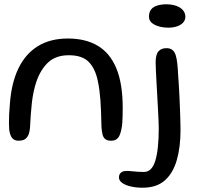

<svg xmlns="http://www.w3.org/2000/svg" viewBox="-20 -645 942 895"><path d="M66 11Q47.5 11 37.2 -1Q27 -13 23 -39.5Q22 -53 21.8 -70.5Q21.5 -88 22.5 -110.2Q23.5 -132.5 26 -160Q33 -258 65.8 -326Q98.5 -394 156.5 -429.8Q214.5 -465.5 296.5 -465.5Q378.5 -465.5 435.5 -431.8Q492.5 -398 522.2 -326.8Q552 -255.5 552 -142.5Q552 -121.5 551.5 -103.8Q551 -86 550 -71.8Q549 -57.5 546.5 -46Q541 -14.5 529.8 -1.8Q518.5 11 498.5 11Q481 11 471.5 4Q462 -3 458.2 -17.2Q454.5 -31.5 453 -53Q452 -93.5 451 -124.2Q450 -155 448 -179.5Q446 -204 443.2 -225.5Q440.5 -247 435.5 -269.5Q423.5 -326.5 393 -357Q362.5 -387.5 301 -387.5Q240.5 -387.5 205 -354.5Q169.5 -321.5 150 -265.5Q142 -242 136.8 -217Q131.5 -192 128.5 -165.5Q125.5 -139 123.5 -110.8Q121.5 -82.5 120 -52Q118 -26.5 110.8 -12.8Q103.5 1 92.5 6Q81.5 11 66 11ZM645 230Q614 230 588.8 224Q563.5 218 549 207.2Q534.5 196.5 534.5 182Q534.5 169.5 541.5 162Q548.5 154.5 560 152.5Q574 150.5 598 153.5Q622 156.5 651.5 156.5Q688 156.5 704 104Q720 51.5 720 -46.5Q720 -64 718.8 -89.2Q717.5 -114.5 716 -143.8Q714.5 -173 712.8 -203.2Q711 -233.5 709.5 -262Q708 -290.5 706.8 -314.2Q705.5 -338 705.5 -353Q705.5 -390.5 718.5 -405.5Q731.5 -420.5 755.5 -420.5Q773 -420.5 783.2 -412.5Q793.5 -404.5 798.8 -388.5Q804 -372.5 806.5 -348.8Q809 -325 810.5 -293.5Q812 -276.5 813.5 -250.8Q815 -225 816.5 -195Q818 -165 819 -135.2Q820 -105.5 820.8 -80.2Q821.5 -55 821.5 -39Q821.5 40.5 804.2 101Q787 161.5 748.5 195.8Q710 230 645 230ZM764.5 -516Q747.5 -516 731.2 -519.2Q715 -522.5 702.2 -528.8Q689.5 -535 682 -544.5Q674.5 -554 674.5 -567Q674.5 -588.5 684.5 -601Q694.5 -613.5 713.2 -619.2Q732 -625 757 -625Q773 -625 788.8 -621.5Q804.5 -618 816.8 -610.8Q829 -603.5 836.5 -592.5Q844 -581.5 844 -566.5Q844 -551.5 834 -540.2Q824 -529 806.2 -522.5Q788.5 -516 764.5 -516Z"/></svg>

Font: Gluten Light
Style: Regular
Weight: 300
Designer: Tyler Finck
Foundry: Etcetera Type Company
Version: Version 1.300